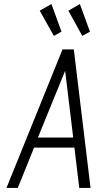

<svg xmlns="http://www.w3.org/2000/svg" viewBox="-20 -932 483 952"><path d="M12 0H68L149 -200H349L373 0H429L346 -687H290ZM168 -250 303 -581 343 -250ZM426 -775 376 -912 319 -879 388 -754ZM285 -775 235 -912 177 -879 247 -754Z"/></svg>

Font: Secuela ExtLt
Style: Italic
Weight: 200
Italic angle: -8°
Designer: Fernando Haro
Foundry: deFharo
Version: Version 1.704